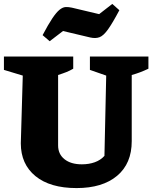

<svg xmlns="http://www.w3.org/2000/svg" viewBox="-26 -945 776 978"><path d="M364 13Q229 13 154.5 -48Q80 -109 80 -215L90 -560L-6 -589V-657H347V-595Q330 -585 312.5 -578Q295 -571 270 -563V-204Q270 -160 302.5 -134Q335 -108 391 -108Q427 -108 456.5 -118.5Q486 -129 506 -151L515 -560L432 -589V-657H730V-595Q709 -585 688 -577Q667 -569 645 -563V-226Q645 -112 570.5 -49.5Q496 13 364 13ZM227 -735 191 -766Q220 -821 240.5 -851.5Q261 -882 277 -895Q293 -908 307.5 -909Q322 -910 340 -906L479 -873L546 -925L582 -893Q547 -827 524 -795Q501 -763 481 -755.5Q461 -748 434 -754L295 -787Z"/></svg>

Font: Piazzolla SC ExtraBold
Style: Regular
Weight: 800
Designer: Juan Pablo del Peral
Foundry: Huerta Tipografica
Version: Version 1.330